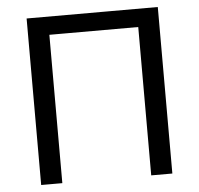

<svg xmlns="http://www.w3.org/2000/svg" viewBox="-51 -766 850 819"><g transform="rotate(-5 373.5 -356.5)"><path d="M92.5 0Q92.5 -59.5 92.5 -114.6Q92.5 -169.7 92.5 -235.5V-474.7Q92.5 -541.9 92.5 -597.6Q92.5 -653.3 92.5 -713H654.2Q654.2 -653.3 654.2 -597.6Q654.2 -541.9 654.2 -474.7V-235.5Q654.2 -169.7 654.2 -114.6Q654.2 -59.5 654.2 0H563.7Q563.7 -59.5 563.7 -114.6Q563.7 -169.7 563.7 -235.5V-461.6Q563.7 -528.7 563.7 -584.5Q563.7 -640.2 563.7 -699.9L595.9 -635.2H150.8L183.1 -699.9Q183.1 -640.2 183.1 -584.5Q183.1 -528.7 183.1 -461.6V-235.5Q183.1 -169.7 183.1 -114.6Q183.1 -59.5 183.1 0Z"/></g></svg>

Font: Commissioner Thin
Style: Regular
Weight: 100
Designer: Kostas Bartsokas
Foundry: Kostas Bartsokas
Version: Version 1.001;gftools[0.9.23]